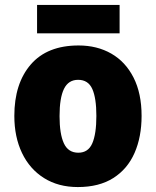

<svg xmlns="http://www.w3.org/2000/svg" viewBox="-20 -813 633 777"><path d="M553 -344Q553 -259 524.5 -194Q496 -129 438.5 -92.5Q381 -56 295 -56Q216 -56 158 -92.5Q100 -129 69 -194Q38 -259 38 -344Q38 -475 104.5 -552Q171 -629 298 -629Q373 -629 430.5 -596Q488 -563 520.5 -499Q553 -435 553 -344ZM221 -343Q221 -271 238.5 -233Q256 -195 297 -195Q337 -195 353.5 -233Q370 -271 370 -344Q370 -416 353.5 -453Q337 -490 296 -490Q257 -490 239 -453.5Q221 -417 221 -343ZM464 -793V-678H130V-793Z"/></svg>

Font: Noto Sans Malayalam UI SemiCondensed Black
Style: Regular
Weight: 900
Width: 4
Designer: Jelle Bosma - Monotype Design Team
Foundry: Monotype Imaging Inc.
Version: Version 2.104; ttfautohint (v1.8.4.7-5d5b)